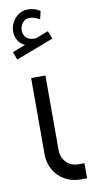

<svg xmlns="http://www.w3.org/2000/svg" viewBox="-102 -972 483 1013"><g transform="rotate(-10 139.5 -466.0)"><path d="M278.8 -80.9H244.7Q219.7 -80.9 199.5 -93Q179.3 -105 167.8 -126Q156.4 -146.9 156.4 -171.6V-572.2H79.8V-162.6Q79.8 -118.3 100.5 -81.3Q121.2 -44.2 158.9 -22.1Q196.6 0 244.7 0H278.8ZM24.9 -681.1 226.2 -757.8 209.8 -800.3 140.1 -774Q107.5 -772.5 90.7 -788.2Q73.9 -803.9 74.3 -828.9Q74.3 -849.8 88.3 -868Q102.3 -886.2 124.9 -886.2Q139 -886.4 150.7 -882.5Q162.4 -878.6 175.8 -871.5Q176.9 -870.9 178.1 -870.2Q179.4 -869.5 180.3 -869L190.6 -912.3Q175.8 -921.4 160.4 -926.6Q144.9 -931.8 124.9 -931.8Q96.7 -931.8 74.9 -916.8Q53.1 -901.8 40.9 -878.1Q28.8 -854.4 28.8 -828.9Q28.8 -802.4 42.4 -780.8Q56 -759.2 78.6 -750.3L8.9 -723.3Z"/></g></svg>

Font: Arad-VF Thin Dots1
Style: Regular
Weight: 100
Designer: Mohammad Darvishi
Version: Version 1.000;August 30, 2024;FontCreator 15.0.0.2992 64-bit